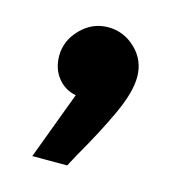

<svg xmlns="http://www.w3.org/2000/svg" viewBox="-61 -217 384 425"><g transform="rotate(15 130.5 -4.5)"><path d="M107 0Q81 -5 65 -25.5Q49 -46 49 -75Q49 -110 75.5 -137Q102 -164 138 -164Q174 -164 201 -138Q228 -112 228 -74Q228 -39 204 13Q180 65 144 127L129 155H49Z"/></g></svg>

Font: Noto Sans Arabic
Style: Bold
Weight: 700
Designer: Nadine Chahine
Foundry: Monotype Imaging Inc.
Version: Version 1.001